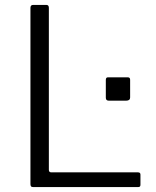

<svg xmlns="http://www.w3.org/2000/svg" viewBox="-20 -762 636 782"><path d="M104 -730Q104 -742 115 -742H169Q179 -742 179 -730V-70Q179 -60 189 -60H542Q552 -60 552 -51V-9Q552 -5 550 -2.5Q548 0 542 0H116Q109 0 106.5 -3Q104 -6 104 -12V-730ZM510 -365Q510 -352 494 -352H423Q411 -352 411 -364V-436Q411 -447 419 -447H501Q510 -447 510 -437Z"/></svg>

Font: Libre Franklin Thin Light
Style: Regular
Weight: 300
Version: Version 3.000